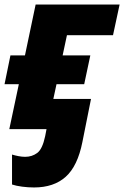

<svg xmlns="http://www.w3.org/2000/svg" viewBox="-26 -569 547 846"><path d="M124 257Q98 257 71.5 253.5Q45 250 27 244V112Q40 116 55.5 119Q71 122 85 122Q115 122 138 105Q161 88 173 31L179 0H15L57 -198H-6L20 -325H84L131 -549H501L472 -414H269L250 -325H372L345 -198H223L209 -133H375L337 57Q316 163 263.5 210Q211 257 124 257Z"/></svg>

Font: Noto Sans ExtraBold
Style: Italic
Weight: 800
Italic angle: -12°
Designer: Monotype Design Team
Foundry: Monotype Imaging Inc.
Version: Version 2.013; ttfautohint (v1.8.4.7-5d5b)